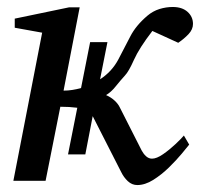

<svg xmlns="http://www.w3.org/2000/svg" viewBox="-20 -515 572 547"><path d="M371.1 12.2Q356 12.2 344.2 1.2Q332.5 -9.8 325.2 -24.9L244.1 -184.1L223.1 -75.2H173.8L200.2 -208Q177.7 -210.9 151.9 -210.9L109.9 0H18.1L100.1 -421.9L22 -436V-461.9L176.8 -494.1H207L161.1 -256.8Q173.8 -256.8 186.3 -258.8Q198.7 -260.7 210.9 -264.2L236.8 -395H286.1L265.1 -289.1Q298.3 -310.5 316.9 -345.2Q335.4 -380.4 351.3 -411.4Q367.2 -442.4 399.9 -470.2Q415.5 -483.4 434.3 -489.3Q453.1 -495.1 472.2 -495.1Q499 -495.1 514.4 -481.2Q529.8 -467.3 529.8 -446.8Q529.8 -431.2 517.1 -417.7Q504.4 -404.3 487.8 -393.1L414.1 -426.8Q376.5 -377.9 361.6 -344.5Q346.7 -311 335.9 -299.8Q321.8 -284.2 309.3 -268.6Q296.9 -252.9 282.2 -244.1Q296.4 -237.8 306.4 -228.5Q316.4 -219.2 320.8 -210L383.8 -85.9Q388.7 -76.7 396.2 -69.8Q403.8 -63 413.1 -63Q426.3 -63 444.6 -75.7Q462.9 -88.4 479.7 -104.2Q496.6 -120.1 503.9 -128.9L519 -103Q513.2 -95.7 497.8 -77.1Q482.4 -58.6 461.2 -37.8Q439.9 -17.1 416.5 -2.4Q393.1 12.2 371.1 12.2Z"/></svg>

Font: Charis
Style: Italic
Weight: 400
Italic angle: -11°
Designer: Walt Agee, Miriam Martin, Annie Olsen, Victor Gaultney, Lorna Priest, Alan Ward, Bob Hallissy, Martin Hosken, Sharon Cor
Foundry: SIL Global
Version: Version 7.000